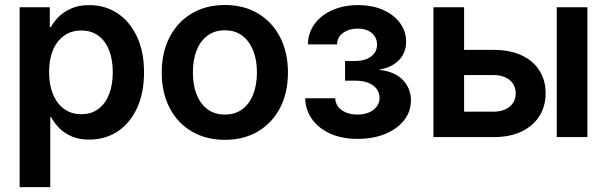

<svg xmlns="http://www.w3.org/2000/svg" viewBox="-20 -559 2476 783"><path d="M60.1 204.1V-529.3H183.1V-448.7H187.5Q200.7 -472.7 221.9 -492.9Q243.2 -513.2 273.4 -525.6Q303.7 -538.1 343.8 -538.1Q408.7 -538.1 459 -504.9Q509.3 -471.7 538.3 -410.2Q567.4 -348.6 567.4 -264.2Q567.4 -179.7 538.8 -118.2Q510.3 -56.6 460 -23.2Q409.7 10.3 343.3 10.3Q303.7 10.3 273.7 -2.2Q243.7 -14.6 222.7 -35.6Q201.7 -56.6 188.5 -81.5H185.1V204.1ZM311.5 -93.3Q352.1 -93.3 380.6 -114.3Q409.2 -135.3 424.6 -173.8Q439.9 -212.4 439.9 -264.6Q439.9 -316.9 424.6 -355Q409.2 -393.1 380.6 -413.8Q352.1 -434.6 311.5 -434.6Q271 -434.6 241.5 -413.6Q211.9 -392.6 196 -354.5Q180.2 -316.4 180.2 -264.6Q180.2 -213.4 196 -174.8Q211.9 -136.2 241.5 -114.7Q271 -93.3 311.5 -93.3Z M897 11.2Q819.8 11.2 761.7 -23.2Q703.6 -57.6 671.6 -119.4Q639.6 -181.2 639.6 -263.2Q639.6 -345.2 671.6 -407.2Q703.6 -469.2 761.7 -503.9Q819.8 -538.6 897 -538.6Q974.6 -538.6 1032.5 -503.9Q1090.3 -469.2 1122.3 -407.2Q1154.3 -345.2 1154.3 -263.2Q1154.3 -181.2 1122.3 -119.4Q1090.3 -57.6 1032.5 -23.2Q974.6 11.2 897 11.2ZM897 -91.8Q939 -91.8 968 -113.5Q997.1 -135.3 1012.5 -174.1Q1027.8 -212.9 1027.8 -263.2Q1027.8 -314.5 1012.5 -353Q997.1 -391.6 968 -413.6Q939 -435.5 897 -435.5Q855.5 -435.5 826.2 -413.8Q796.9 -392.1 781.7 -353.3Q766.6 -314.5 766.6 -263.2Q766.6 -212.4 781.7 -173.8Q796.9 -135.3 826.2 -113.5Q855.5 -91.8 897 -91.8Z M1438.5 7.3Q1373.5 7.3 1325.7 -14.6Q1277.8 -36.6 1251.7 -74.2Q1225.6 -111.8 1224.6 -158.2H1347.2Q1348.1 -128.4 1373.5 -110.1Q1398.9 -91.8 1437.5 -91.8Q1478 -91.8 1502.9 -111.1Q1527.8 -130.4 1527.8 -159.7Q1527.8 -191.4 1501.2 -210.7Q1474.6 -230 1428.2 -230H1387.2V-310.1H1428.2Q1467.8 -310.1 1492.7 -328.1Q1517.6 -346.2 1517.6 -377Q1517.6 -406.2 1496.1 -424.3Q1474.6 -442.4 1439 -442.4Q1403.8 -442.4 1379.4 -425Q1355 -407.7 1354.5 -377.9H1235.8Q1236.3 -424.8 1262.7 -460.9Q1289.1 -497.1 1335.2 -517.6Q1381.3 -538.1 1440.4 -538.1Q1499 -538.1 1543 -518.3Q1586.9 -498.5 1611.6 -464.8Q1636.2 -431.2 1636.2 -388.7Q1636.2 -342.8 1606.2 -313Q1576.2 -283.2 1529.3 -275.9V-273.9Q1590.8 -266.6 1623.3 -232.4Q1655.8 -198.2 1655.8 -149.4Q1655.8 -104 1627.9 -68.6Q1600.1 -33.2 1551.3 -12.9Q1502.4 7.3 1438.5 7.3Z M1835 -355.5H1994.1Q2059.6 -355.5 2106.9 -333.5Q2154.3 -311.5 2179.7 -271.7Q2205.1 -231.9 2205.1 -178.7Q2205.1 -125.5 2179.4 -85.2Q2153.8 -44.9 2106.7 -22.5Q2059.6 0 1994.1 0H1747.6V-529.3H1872.6V-103.5H1991.7Q2033.2 -103.5 2058.1 -123.8Q2083 -144 2083 -178.2Q2083 -212.4 2058.1 -232.7Q2033.2 -252.9 1991.7 -252.9H1835ZM2250.5 0V-529.3H2375.5V0Z"/></svg>

Font: Inter 24pt SemiBold
Style: Regular
Weight: 600
Designer: Rasmus Andersson
Foundry: rsms
Version: Version 4.001;git-66647c0bb